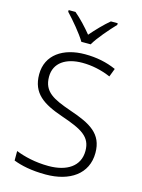

<svg xmlns="http://www.w3.org/2000/svg" viewBox="-139 -1026 824 1115"><g transform="rotate(15 273.0 -468.5)"><path d="M250 -788H306C330 -831 389 -898 426 -937V-947H385C349 -917 309 -875 277 -838C247 -875 208 -917 172 -947H131V-937C168 -898 225 -831 250 -788ZM496 -186C496 -301 419 -343 292 -386C183 -424 121 -453 121 -544C121 -628 190 -672 288 -672C345 -672 403 -660 459 -636L478 -686C422 -711 360 -724 290 -724C159 -724 62 -660 62 -543C62 -428 135 -382 254 -341C380 -298 437 -267 437 -182C437 -89 361 -42 252 -42C173 -42 104 -59 54 -79V-22C100 -4 163 10 249 10C392 10 496 -58 496 -186Z"/></g></svg>

Font: Noto Sans Meetei Mayek Light
Style: Regular
Weight: 300
Designer: Monotype Design Team and Neelakash Kshetrimayum
Foundry: Monotype Imaging Inc.
Version: Version 2.002